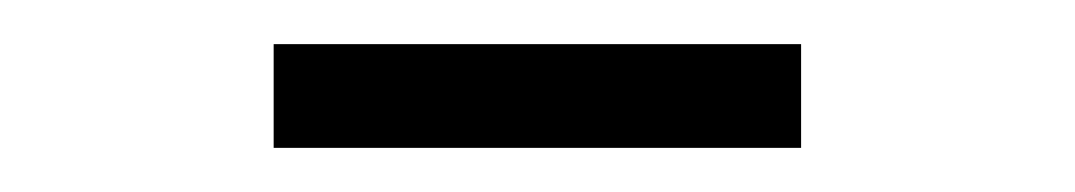

<svg xmlns="http://www.w3.org/2000/svg" viewBox="-20 -627 487 87"><path d="M104 -560V-607H343V-560Z"/></svg>

Font: UnnaBold
Style: Bold
Weight: 700
Designer: Jorge de Buen Unna
Foundry: Omnibus-Type
Version: Version 2.008;hotconv 1.0.109;makeotfexe 2.5.65596